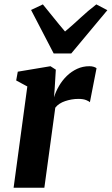

<svg xmlns="http://www.w3.org/2000/svg" viewBox="-20 -876 521 896"><path d="M43.5 0 107.5 -472.5 55.5 -500.5 63 -541.5 215.5 -567 240.5 -551 235 -460 232 -422Q240.5 -449.5 255.8 -475.5Q271 -501.5 292.2 -522Q313.5 -542.5 340 -554.8Q366.5 -567 397 -567Q409 -567 418 -564Q427 -561 430.5 -557.5L399.5 -399Q396 -403 382.2 -408.8Q368.5 -414.5 346 -414.5Q330 -414.5 314.2 -411.8Q298.5 -409 284.2 -404.2Q270 -399.5 258 -391.8Q246 -384 238 -373.5L187 0ZM230.5 -626.5 125 -829.5 180 -855.5Q205 -825 230.8 -792.8Q256.5 -760.5 283.5 -729Q321 -760.5 355.5 -792.8Q390 -825 429.5 -855.5L481 -828.5L312.5 -626.5Z"/></svg>

Font: Merriweather 20pt ExtraBold
Style: Italic
Weight: 800
Italic angle: -7.8°
Version: Version 2.101